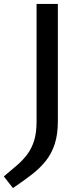

<svg xmlns="http://www.w3.org/2000/svg" viewBox="-26 -747 398 979"><path d="M40 212 -6.5 152.5Q31 121.5 61.8 94.8Q92.5 68 114.5 38Q136.5 8 148.5 -31.5Q160.5 -71 160.5 -128V-727H269V-128Q269 -61.5 253.2 -13Q237.5 35.5 208 72.8Q178.5 110 136.2 142.8Q94 175.5 40 212Z"/></svg>

Font: Expletus Sans Medium
Style: Regular
Weight: 500
Version: Version 7.500